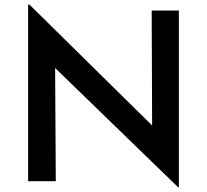

<svg xmlns="http://www.w3.org/2000/svg" viewBox="-20 -773 884 819"><path d="M740 26 181 -516 215 -502 218 0H100V-753H106L656 -211L629 -219L627 -728H743V26Z"/></svg>

Font: Josefin Sans Thin SemiBold
Style: Regular
Weight: 600
Version: Version 2.000